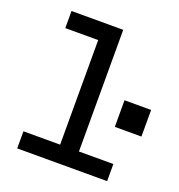

<svg xmlns="http://www.w3.org/2000/svg" viewBox="-132 -840 884 949"><g transform="rotate(20 310.0 -365.0)"><path d="M63 0V-90H256V-640H83V-730H355V-90H536V0ZM480 -405H620V-265H480Z"/></g></svg>

Font: Tiny Medium
Style: Regular
Weight: 500
Monospace: yes
Designer: Philipp Nurullin, Konstantin Bulenkov
Foundry: JetBrains
Version: Version 2.251; ttfautohint (v1.8.4.7-5d5b)